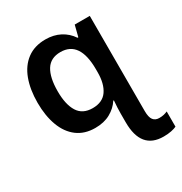

<svg xmlns="http://www.w3.org/2000/svg" viewBox="-182 -686 1005 1061"><g transform="rotate(-30 320.0 -156.0)"><path d="M557 240Q414 240 414 67V11Q414 -6 415 -26.5Q416 -47 418 -71H414Q391 -35 350.5 -12.5Q310 10 254 10Q186 10 139.5 -25Q93 -60 69.5 -123.5Q46 -187 46 -270Q46 -354 69.5 -417.5Q93 -481 140.5 -516.5Q188 -552 258 -552Q310 -552 350.5 -531Q391 -510 417 -471H422L440 -542H536V65Q536 105 549 122Q562 139 587 139Q604 139 616.5 136Q629 133 640 128V225Q628 231 606.5 235.5Q585 240 557 240ZM296 -92Q359 -92 388.5 -134.5Q418 -177 418 -251V-269Q418 -450 295 -450Q232 -450 203 -403.5Q174 -357 174 -269Q174 -185 203 -138.5Q232 -92 296 -92Z"/></g></svg>

Font: Noto Sans Mono SemiBold
Style: Regular
Weight: 600
Designer: Monotype Design Team
Foundry: Monotype Imaging Inc.
Version: Version 2.014; ttfautohint (v1.8.4.7-5d5b)